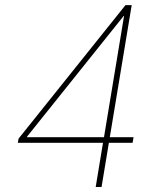

<svg xmlns="http://www.w3.org/2000/svg" viewBox="-20 -748 632 768"><path d="M51.3 -176.8 54.2 -193.4 481.9 -727.5H498L490.7 -684.1H474.6L88.4 -201.7L87.9 -199.2H514.2L510.3 -176.8ZM362.8 0 393.1 -183.6 394.5 -190.4 483.4 -727.5H506.8L386.2 0Z"/></svg>

Font: Inter 17pt Thin
Style: Italic
Weight: 250
Italic angle: -9.3988°
Version: Version 4.001;git-66647c0bb